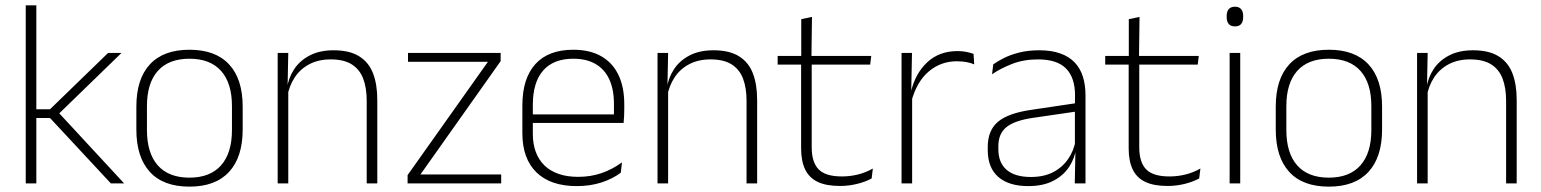

<svg xmlns="http://www.w3.org/2000/svg" viewBox="-20 -684 5745 716"><path d="M393.5 0 166.5 -244H108.5V-276.5H166.5L383 -486.5H433L194 -254.5V-269L443 0ZM76 0V-664H115.5V0Z M686.5 12Q589 12 538.8 -43Q488.5 -98 488.5 -201V-286.5Q488.5 -389.5 539 -444Q589.5 -498.5 686.5 -498.5Q783.5 -498.5 834.2 -444Q885 -389.5 885 -286.5V-201Q885 -98 834.2 -43Q783.5 12 686.5 12ZM686.5 -21.5Q763.5 -21.5 804.2 -67.2Q845 -113 845 -199.5V-288Q845 -374 804.5 -419.5Q764 -465 686.5 -465Q609 -465 568.5 -419.5Q528 -374 528 -288V-199.5Q528 -113 568.5 -67.2Q609 -21.5 686.5 -21.5Z M1347.5 0V-308Q1347.5 -356 1334.5 -390.5Q1321.5 -425 1292 -443.8Q1262.5 -462.5 1213 -462.5Q1167.5 -462.5 1133.5 -444.5Q1099.5 -426.5 1079 -395.2Q1058.5 -364 1051.5 -324L1040.5 -356H1050.5Q1056 -394 1077 -426Q1098 -458 1135 -477.2Q1172 -496.5 1224 -496.5Q1283.5 -496.5 1319.2 -474.2Q1355 -452 1371 -410.8Q1387 -369.5 1387 -311.5V0ZM1015.5 0V-486.5H1055L1052.5 -362.5L1055 -361V0Z M1849 -33.5V0H1500V-31L1799.5 -453.5H1501.5V-486.5H1847V-456L1548 -33.5Z M2131 10Q2033 10 1980.5 -41.2Q1928 -92.5 1928 -187V-290.5Q1928 -391.5 1976.5 -445Q2025 -498.5 2118 -498.5Q2180 -498.5 2222.2 -474.2Q2264.5 -450 2286.2 -404.8Q2308 -359.5 2308 -295.5V-278Q2308 -265.5 2307.5 -252.8Q2307 -240 2305.5 -225.5H2269Q2269.5 -245.5 2269.5 -263.2Q2269.5 -281 2269.5 -296Q2269.5 -350.5 2252.2 -388Q2235 -425.5 2201.2 -445.2Q2167.5 -465 2118 -465Q2044 -465 2005.5 -421Q1967 -377 1967 -293V-245V-239V-184.5Q1967 -147 1978 -117.5Q1989 -88 2010.2 -67.2Q2031.5 -46.5 2063 -35.5Q2094.5 -24.5 2136 -24.5Q2183 -24.5 2223.5 -38.5Q2264 -52.5 2299.5 -78.5L2295 -40Q2264.5 -17 2222.8 -3.5Q2181 10 2131 10ZM1948 -225.5V-257.5H2295.5V-225.5Z M2764 0V-308Q2764 -356 2751 -390.5Q2738 -425 2708.5 -443.8Q2679 -462.5 2629.5 -462.5Q2584 -462.5 2550 -444.5Q2516 -426.5 2495.5 -395.2Q2475 -364 2468 -324L2457 -356H2467Q2472.5 -394 2493.5 -426Q2514.5 -458 2551.5 -477.2Q2588.5 -496.5 2640.5 -496.5Q2700 -496.5 2735.8 -474.2Q2771.5 -452 2787.5 -410.8Q2803.5 -369.5 2803.5 -311.5V0ZM2432 0V-486.5H2471.5L2469 -362.5L2471.5 -361V0Z M3112.5 9.5Q3061 9.5 3029.2 -5.8Q2997.5 -21 2982.5 -52.2Q2967.5 -83.5 2967.5 -130.5V-459H3007V-134.5Q3007 -79 3032.8 -52.5Q3058.5 -26 3119.5 -26Q3150 -26 3179.2 -33.2Q3208.5 -40.5 3235 -55.5L3230.5 -18.5Q3207.5 -6 3176.2 1.8Q3145 9.5 3112.5 9.5ZM2880 -443V-475.5H3229L3225 -443ZM2968 -469.5V-612.5L3008 -621L3006 -469.5Z M3378.5 -305 3365.5 -334 3376 -337.5Q3392.5 -409.5 3437.5 -451.5Q3482.5 -493.5 3550.5 -493.5Q3570 -493.5 3585 -490.2Q3600 -487 3610.5 -483L3613 -444Q3600.5 -449.5 3584 -452.5Q3567.5 -455.5 3548 -455.5Q3488.5 -455.5 3443.5 -417.5Q3398.5 -379.5 3378.5 -305ZM3342 0V-486.5H3381L3378 -338L3381.5 -334.5V0Z M3988 0 3990.5 -125 3988.5 -131.5V-290L3989 -328Q3989 -394.5 3955.5 -428.5Q3922 -462.5 3851 -462.5Q3797 -462.5 3753.8 -445.5Q3710.5 -428.5 3679.5 -407L3684 -444Q3700.5 -456 3725.2 -468.2Q3750 -480.5 3782.5 -488.5Q3815 -496.5 3855.5 -496.5Q3900.5 -496.5 3933.2 -485Q3966 -473.5 3987 -451.8Q4008 -430 4018 -399Q4028 -368 4028 -328.5V0ZM3814.5 10Q3742 10 3702.8 -24.2Q3663.5 -58.5 3663.5 -124V-136.5Q3663.5 -197.5 3701.5 -229.8Q3739.5 -262 3826.5 -274.5L3998 -300L4000 -269L3832 -244.5Q3763.5 -234.5 3733.2 -210Q3703 -185.5 3703 -138.5V-128Q3703 -77 3734 -50.5Q3765 -24 3824.5 -24Q3873 -24 3907.8 -42.2Q3942.5 -60.5 3963.8 -91.8Q3985 -123 3991.5 -162L4002 -131H3993Q3988 -94 3967 -61.8Q3946 -29.5 3908 -9.8Q3870 10 3814.5 10Z M4334 9.5Q4282.5 9.5 4250.8 -5.8Q4219 -21 4204 -52.2Q4189 -83.5 4189 -130.5V-459H4228.5V-134.5Q4228.5 -79 4254.2 -52.5Q4280 -26 4341 -26Q4371.5 -26 4400.8 -33.2Q4430 -40.5 4456.5 -55.5L4452 -18.5Q4429 -6 4397.8 1.8Q4366.5 9.5 4334 9.5ZM4101.5 -443V-475.5H4450.5L4446.5 -443ZM4189.5 -469.5V-612.5L4229.5 -621L4227.5 -469.5Z M4565.5 0V-486.5H4605V0ZM4585.5 -585.5Q4570 -585.5 4562.2 -594.5Q4554.5 -603.5 4554.5 -620.5V-624.5Q4554.5 -641 4562.2 -650Q4570 -659 4585.5 -659Q4600.5 -659 4608.2 -650Q4616 -641 4616 -624.5V-620.5Q4616 -603 4608.2 -594.2Q4600.5 -585.5 4585.5 -585.5Z M4935.5 12Q4838 12 4787.8 -43Q4737.5 -98 4737.5 -201V-286.5Q4737.5 -389.5 4788 -444Q4838.5 -498.5 4935.5 -498.5Q5032.5 -498.5 5083.2 -444Q5134 -389.5 5134 -286.5V-201Q5134 -98 5083.2 -43Q5032.5 12 4935.5 12ZM4935.5 -21.5Q5012.5 -21.5 5053.2 -67.2Q5094 -113 5094 -199.5V-288Q5094 -374 5053.5 -419.5Q5013 -465 4935.5 -465Q4858 -465 4817.5 -419.5Q4777 -374 4777 -288V-199.5Q4777 -113 4817.5 -67.2Q4858 -21.5 4935.5 -21.5Z M5596.5 0V-308Q5596.5 -356 5583.5 -390.5Q5570.5 -425 5541 -443.8Q5511.5 -462.5 5462 -462.5Q5416.5 -462.5 5382.5 -444.5Q5348.5 -426.5 5328 -395.2Q5307.5 -364 5300.5 -324L5289.5 -356H5299.5Q5305 -394 5326 -426Q5347 -458 5384 -477.2Q5421 -496.5 5473 -496.5Q5532.5 -496.5 5568.2 -474.2Q5604 -452 5620 -410.8Q5636 -369.5 5636 -311.5V0ZM5264.5 0V-486.5H5304L5301.5 -362.5L5304 -361V0Z"/></svg>

Font: Anek Gurmukhi ExtraLight
Style: Regular
Weight: 250
Designer: Sarang Kulkarni (Gurmukhi), Yesha Goshar (Latin)
Foundry: Ek Type
Version: Version 1.003